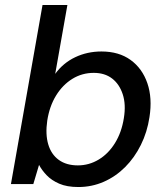

<svg xmlns="http://www.w3.org/2000/svg" viewBox="-20 -740 671 772"><path d="M295 12Q249 12 218 -1.5Q187 -15 167.5 -35.5Q148 -56 137 -77L114 0H24L151 -720H251L202 -443Q234 -487 282.5 -510Q331 -533 388 -533Q458 -533 505 -499Q552 -465 572.5 -405.5Q593 -346 581 -269Q572 -209 546.5 -157.5Q521 -106 483 -68Q445 -30 397 -9Q349 12 295 12ZM293 -75Q338 -75 377 -98.5Q416 -122 442.5 -165Q469 -208 478 -265Q487 -320 473.5 -361Q460 -402 430.5 -424.5Q401 -447 357 -447Q310 -447 271 -423Q232 -399 205.5 -356Q179 -313 170 -255Q162 -200 174 -159.5Q186 -119 216.5 -97Q247 -75 293 -75Z"/></svg>

Font: DM Sans 10pt Medium
Style: Italic
Weight: 500
Italic angle: -10°
Version: Version 4.004;gftools[0.9.30]